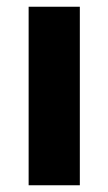

<svg xmlns="http://www.w3.org/2000/svg" viewBox="-20 -550 322 570"><path d="M65 0V-530H217V0Z"/></svg>

Font: Readex Pro bold
Style: Bold
Weight: 700
Designer: Bonnie Shaver-Troup, Thomas Jockin
Foundry: Lexend
Version: Version 1.200; ttfautohint (v1.8.3)